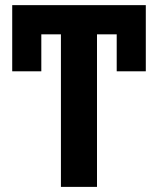

<svg xmlns="http://www.w3.org/2000/svg" viewBox="-20 -731 618 751"><path d="M550.3 -452.1H436.5V-596.7H359.4V0H218.3V-596.7H141.6V-452.1H27.8V-710.9H550.3Z"/></svg>

Font: Roboto
Style: Bold
Weight: 700
Designer: Google
Version: Version 2.134; 2016; ttfautohint (v1.6)